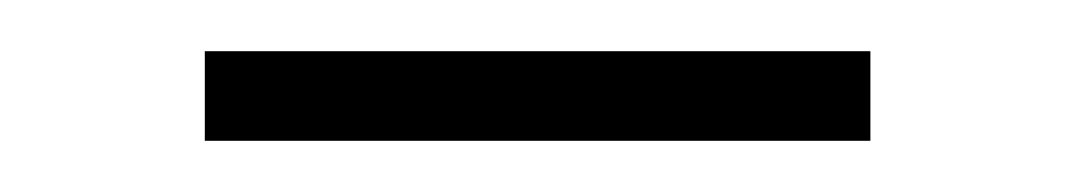

<svg xmlns="http://www.w3.org/2000/svg" viewBox="-20 -734 419 75"><path d="M60 -714H320V-679H60Z"/></svg>

Font: Exo Light
Style: Regular
Weight: 300
Designer: Natanael Gama
Foundry: Natanael Gama
Version: Version 1.500; ttfautohint (v1.6)